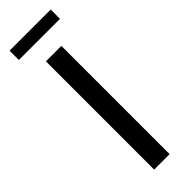

<svg xmlns="http://www.w3.org/2000/svg" viewBox="-284 -865 878 878"><g transform="rotate(-45 155.0 -426.0)"><path d="M105 0V-700H205V0ZM22 -792V-852H288V-792Z"/></g></svg>

Font: MOST Montserrat Medium
Style: Regular
Weight: 500
Designer: Julieta Ulanovsky
Foundry: Julieta Ulanovsky
Version: Version 8.000;March 11, 2024;FontCreator 15.0.0.2926 64-bit